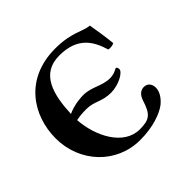

<svg xmlns="http://www.w3.org/2000/svg" viewBox="-162 -838 1030 1030"><g transform="rotate(-45 353.0 -323.0)"><path d="M367 -616C505 -616 550 -539 576 -453C588 -449 608 -452 619 -458C614 -510 606 -558 597 -613C546 -618 501 -658 378 -658C148 -658 39 -488 39 -315C39 -133 175 12 354 12C455 12 527 -17 562 -43C591 -66 612 -97 612 -127C612 -156 596 -176 568 -176C544 -176 524 -159 514 -127C489 -48 467 -30 393 -30C272 -30 199 -171 190 -303C213 -308 236 -310 268 -310C326 -310 355 -278 422 -278C480 -278 544 -312 544 -337C544 -345 539 -354 535 -354C527 -354 511 -337 473 -337C414 -337 371 -375 308 -375C296 -375 242 -374 190 -350C196 -492 228 -616 367 -616Z"/></g></svg>

Font: Libertinus Serif
Style: Bold
Weight: 700
Designer: Philipp H. Poll, Khaled Hosny
Foundry: Caleb Maclennan
Version: Version 7.050;RELEASE